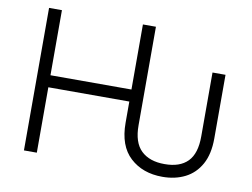

<svg xmlns="http://www.w3.org/2000/svg" viewBox="-79 -841 1267 965"><g transform="rotate(10 555.0 -358.5)"><path d="M804.3 9.9Q703.5 9.9 639.6 -49Q575.6 -108 575.6 -225.5V-333.8H162.3V0H96.6V-727.3H162.3V-395.2H575.6V-727.3H642V-225.5Q641.7 -136.7 684.5 -95.7Q727.3 -54.7 804.3 -55Q881.7 -54.7 922.1 -95.7Q962.4 -136.7 962 -225.5V-550.1H1028.4V-225.5Q1028.4 -145.6 999.5 -93.4Q970.5 -41.2 919.9 -15.6Q869.3 9.9 804.3 9.9Z"/></g></svg>

Font: Inter UI Light
Style: Regular
Weight: 300
Designer: Rasmus Andersson
Foundry: rsms
Version: 3.2;8d6f07862